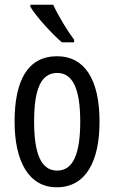

<svg xmlns="http://www.w3.org/2000/svg" viewBox="-20 -786 485 816"><path d="M206 -766H109V-757C135 -714 203 -640 243 -606H295V-617C267 -654 227 -720 206 -766ZM403 -269C403 -452 337 -547 223 -547C99 -547 42 -446 42 -269C42 -101 102 10 221 10C346 10 403 -102 403 -269ZM125 -269C125 -407 154 -476 223 -476C290 -476 321 -407 321 -269C321 -130 290 -61 223 -61C155 -61 125 -132 125 -269Z"/></svg>

Font: Noto Sans Sinhala ExtraCondensed
Style: Regular
Weight: 400
Width: 2
Designer: Jelle Bosma - Monotype Design Team
Foundry: Monotype Imaging Inc.
Version: Version 2.006